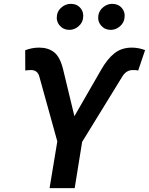

<svg xmlns="http://www.w3.org/2000/svg" viewBox="-20 -968 767 988"><path d="M235.1 0 274.9 -240.4 182.2 -574.6Q173.3 -607.6 139.2 -607.6Q132.5 -607.6 122.5 -606.7Q112.6 -605.8 110.1 -605.1L109.7 -709.5Q126.4 -715.9 144.2 -719.5Q161.9 -723 181.8 -723Q227.6 -723 258.2 -699.4Q288.7 -675.8 304.7 -611.2L362.9 -370L499.6 -607.6Q532.3 -665.1 569.2 -694.1Q606.2 -723 658.4 -723Q676.8 -723 693.7 -719.6Q710.6 -716.3 726.6 -710.2L691.1 -605.1Q681.8 -607.6 663.7 -607.6Q630 -607.6 609.7 -574.6L402.7 -237.9L364.3 0ZM549.7 -814.3Q519.5 -814.3 500.4 -836.5Q481.2 -858.7 486.2 -889.2Q490.4 -914.4 511.4 -931.3Q532.3 -948.2 557.2 -948.2Q588.8 -948.2 607.1 -926.5Q625.4 -904.8 620.4 -873.2Q616.8 -849.4 596.4 -831.9Q576 -814.3 549.7 -814.3ZM336.6 -814.3Q306.5 -814.3 287.3 -836.6Q268.1 -859 273.1 -889.2Q277 -914.4 298.1 -931.3Q319.2 -948.2 344.1 -948.2Q375.7 -948.2 394 -926.5Q412.3 -904.8 407.3 -873.2Q403.8 -849.4 383.3 -831.9Q362.9 -814.3 336.6 -814.3Z"/></svg>

Font: Inter UI Semi Bold
Style: Italic
Weight: 600
Italic angle: -9.39999°
Designer: Rasmus Andersson
Foundry: rsms
Version: 3.2;8d6f07862